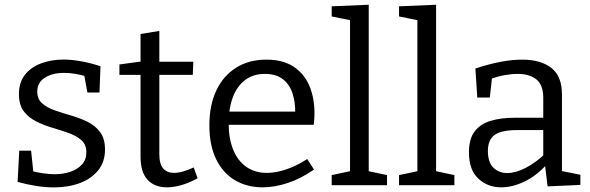

<svg xmlns="http://www.w3.org/2000/svg" viewBox="-20 -792 2521 821"><path d="M139.3 -400Q139.3 -368.3 160.2 -350Q181 -331.7 214 -320.2Q247 -308.7 284.2 -298Q321.3 -287.3 354.3 -271.2Q387.3 -255 408.2 -227Q429 -199 429 -152.7Q429 -100.3 400.2 -64.2Q371.3 -28 321.8 -9.3Q272.3 9.3 210.7 9.3Q173.7 9.3 135 3.2Q96.3 -3 55.3 -14L62.3 -147.7H113L123.3 -49.7L114 -61Q137.3 -55 164.3 -51Q191.3 -47 213.7 -47Q249.7 -47 280.5 -57.3Q311.3 -67.7 330.3 -88.5Q349.3 -109.3 349.3 -140.3Q349.3 -173.3 328.5 -192.2Q307.7 -211 274.7 -222.8Q241.7 -234.7 205.2 -245.3Q168.7 -256 135.7 -272.3Q102.7 -288.7 81.8 -316Q61 -343.3 61 -389.7Q61 -440.7 87.5 -473.3Q114 -506 157.7 -521.7Q201.3 -537.3 251.3 -537.3Q285 -537.3 325.8 -530.2Q366.7 -523 409.7 -508.7L405.3 -396.3H353.7L338.7 -478.7L351.3 -464.7Q299 -480.3 253.3 -480.3Q204 -480.3 171.7 -459.7Q139.3 -439 139.3 -400Z M693.3 9Q640.7 9 610.8 -23.5Q581 -56 581 -122V-484.7L593.7 -472H490.7V-516.3L594.7 -530.7L581 -515V-646.7L661.3 -659.7V-515L650.3 -528H806.7L804.3 -472H650.3L661.3 -484.7V-133Q661.3 -90.7 677.8 -71.7Q694.3 -52.7 724 -52.7Q742 -52.7 763.2 -58.8Q784.3 -65 808.3 -76L825 -29.7Q754.3 9 693.3 9Z M1103 9Q1036 9 984.6 -21.4Q933.3 -51.8 904.3 -111Q875.3 -170.3 875.3 -255.5Q875.3 -342.2 905 -405.2Q934.8 -468.2 989.8 -502.6Q1044.8 -537 1118.7 -537Q1189.2 -537 1234.7 -507.4Q1280.2 -477.7 1302.5 -425.9Q1324.7 -374 1324.7 -307.2Q1324.7 -296.3 1324 -285Q1323.2 -273.8 1321.5 -258.3H936V-314.7H1251.3L1242.3 -308.7Q1243.3 -354.2 1231 -392.3Q1218.8 -430.3 1189.9 -453.1Q1161 -476 1112.8 -476Q1061.7 -476 1027.1 -449Q992.5 -422 975.1 -374.8Q957.7 -327.5 957.7 -265.7Q957.7 -200.5 976.7 -152.9Q995.7 -105.2 1032.6 -79Q1069.5 -52.7 1121.7 -52.7Q1159.5 -52.7 1203.5 -67.5Q1247.5 -82.2 1293.8 -112L1322.7 -67Q1267.2 -28.5 1211.2 -9.8Q1155.2 9 1103 9Z M1556.7 -51.3 1548 -61.7 1635 -43.3V0H1398.3V-43.3L1485.3 -61.7L1476.7 -51.3V-713L1484.7 -704L1398.3 -721.7V-765L1556.7 -771.7Z M1844.7 -51.3 1836 -61.7 1923 -43.3V0H1686.3V-43.3L1773.3 -61.7L1764.7 -51.3V-713L1772.7 -704L1686.3 -721.7V-765L1844.7 -771.7Z M2383 -45.2 2370 -63 2461.7 -44.7V-1.3L2321.5 5L2310 -91L2317 -88Q2273.3 -39.8 2222.1 -15.4Q2171 9 2123 9Q2065.3 9 2025.3 -28.3Q1985.3 -65.5 1985.3 -140.5Q1985.3 -198.7 2010 -230.6Q2034.8 -262.5 2078.6 -275.5Q2122.5 -288.5 2180.5 -288.5H2311.5L2303 -278.5V-373.8Q2303 -428.5 2273.8 -452.3Q2244.5 -476 2193.5 -476Q2166.5 -476 2136.4 -470.4Q2106.2 -464.8 2072.2 -452.8L2084.5 -466L2074.5 -374.8H2020.8L2012.8 -499.2Q2070.3 -518 2120 -527.5Q2169.7 -537 2212.5 -537Q2292.5 -537 2337.7 -501.5Q2383 -466 2383 -388ZM2066.2 -146.7Q2066.2 -98.2 2089.7 -75.1Q2113.2 -52 2149.2 -52Q2184.5 -52 2226.9 -73.7Q2269.3 -95.5 2308.8 -132.5L2303 -111V-245L2311.5 -235.8H2193Q2122.2 -235.8 2094.2 -214.4Q2066.2 -193 2066.2 -146.7Z"/></svg>

Font: Bitter Thin
Style: Regular
Weight: 100
Designer: Sol Matas, and Bitter project Authors
Foundry: Sol Matas
Version: Version 2.002